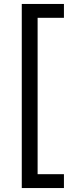

<svg xmlns="http://www.w3.org/2000/svg" viewBox="-20 -750 403 970"><path d="M170 -660V130H303V200H90V-730H303V-660Z"/></svg>

Font: Quantico
Style: Regular
Weight: 400
Designer: Matt Desmond
Foundry: MADtype
Version: Version 2.002